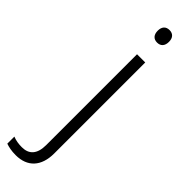

<svg xmlns="http://www.w3.org/2000/svg" viewBox="-381 -716 943 943"><g transform="rotate(45 90.5 -244.5)"><path d="M78 -686C78 -658 92 -642 117 -642C142 -642 156 -658 156 -686C156 -713 142 -729 117 -729C92 -729 78 -713 78 -686ZM17 240C98 240 145 190 145 100V-532H88V99C88 163 59 191 11 191C-12 191 -32 188 -52 180V229C-35 235 -13 240 17 240Z"/></g></svg>

Font: Noto Sans Bengali Light
Style: Regular
Weight: 300
Designer: Jelle Bosma - Monotype Design Team
Foundry: Monotype Imaging Inc.
Version: Version 2.003